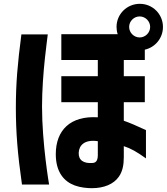

<svg xmlns="http://www.w3.org/2000/svg" viewBox="-20 -899 873 1005"><path d="M461 86C524 86 575 65 602 26C621 -1 628 -34 628 -76V-134C665 -122 695 -105 744 -70V-218C695 -241 657 -257 628 -267V-364H738V-500H628V-585H738V-639C792 -651 833 -699 833 -758C833 -825 779 -879 712 -879C644 -879 590 -825 590 -758C590 -745 592 -732 596 -720H301V-585H492V-500H301V-364H492V-285C348 -294 272 -217 272 -92C272 4 317 52 372 72C402 83 437 86 461 86ZM63 -335C63 -207 72 -94 95 67H237C237 67 200 -147 200 -341C200 -426 207 -518 215 -593C218 -626 230 -716 230 -719H92C72 -566 63 -463 63 -335ZM392 -100C394 -139 423 -170 492 -160V-87C492 -53 478 -47 465 -46C417 -42 390 -61 392 -100ZM656 -758C656 -788 681 -813 711 -813C741 -813 766 -788 766 -758C766 -728 741 -703 711 -703C681 -703 656 -728 656 -758Z"/></svg>

Font: コーポレート・ロゴ ver3 Bold
Style: Regular
Weight: 700
Designer: [KANA_main] LOGOTYPE.JP [Source Han Sans] Ryoko NISHIZUKA 西塚涼子 (kana, bopomofo & ideographs); Paul D. Hunt (Latin, Greek
Version: Version 12.001;FEAKit 1.0